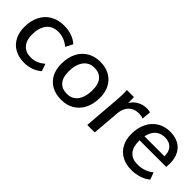

<svg xmlns="http://www.w3.org/2000/svg" viewBox="79 -1172 1835 1835"><g transform="rotate(45 996.0 -254.5)"><path d="M286 7Q212 7 157.5 -23Q103 -53 74 -108Q45 -163 45 -237Q45 -322 77 -385Q109 -448 168 -482Q227 -516 307 -516Q365 -516 412.5 -499Q460 -482 493 -451L456 -379Q421 -407 385 -421Q349 -435 309 -435Q232 -435 190 -382.5Q148 -330 148 -236Q148 -160 186.5 -117Q225 -74 294 -74Q334 -74 367.5 -87.5Q401 -101 437 -130L463 -57Q430 -27 383.5 -10Q337 7 286 7Z M785 7Q711 7 656.5 -23Q602 -53 573 -108Q544 -163 544 -238Q544 -323 575 -385.5Q606 -448 663 -482Q720 -516 795 -516Q869 -516 923 -485.5Q977 -455 1006.5 -400Q1036 -345 1036 -271Q1036 -185 1004.5 -122.5Q973 -60 916.5 -26.5Q860 7 785 7ZM786 -72Q834 -72 867.5 -97.5Q901 -123 917.5 -168.5Q934 -214 934 -274Q934 -352 898 -394Q862 -436 795 -436Q746 -436 712.5 -410.5Q679 -385 662 -339.5Q645 -294 645 -235Q645 -155 681 -113.5Q717 -72 786 -72Z M1133 0 1162 -362Q1165 -397 1166 -433Q1167 -469 1165 -504H1260L1263 -377L1250 -398Q1269 -453 1318 -484.5Q1367 -516 1425 -516Q1438 -516 1450.5 -514Q1463 -512 1472 -509L1464 -418Q1450 -423 1436.5 -425.5Q1423 -428 1406 -428Q1357 -428 1325 -407.5Q1293 -387 1276.5 -354Q1260 -321 1257 -281L1234 0Z M1928 -57Q1895 -27 1842.5 -10Q1790 7 1736 7Q1660 7 1605 -23Q1550 -53 1520.5 -108Q1491 -163 1491 -237Q1491 -320 1522 -383Q1553 -446 1609.5 -481Q1666 -516 1740 -516Q1811 -516 1861.5 -486Q1912 -456 1936 -396Q1960 -336 1950 -250H1579L1583 -310H1895L1865 -290Q1872 -364 1838.5 -403Q1805 -442 1745 -442Q1670 -442 1630 -389.5Q1590 -337 1590 -237Q1590 -159 1628 -115.5Q1666 -72 1741 -72Q1784 -72 1825 -85.5Q1866 -99 1902 -128Z"/></g></svg>

Font: Muli SemiBold
Style: Italic
Weight: 600
Italic angle: -4.541°
Designer: Vernon Adams
Foundry: Vernon Adams
Version: Version 2.100; ttfautohint (v1.8.1.43-b0c9)